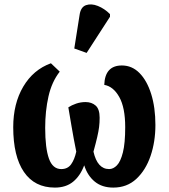

<svg xmlns="http://www.w3.org/2000/svg" viewBox="-20 -841 766 871"><path d="M229 10Q137 10 88.5 -61Q40 -132 40 -264Q40 -371 85.5 -448Q131 -525 211 -554L251 -516Q215 -470 200 -404Q185 -338 185 -261Q185 -169 202 -121.5Q219 -74 258 -74Q287 -74 302.5 -95.5Q318 -117 326 -153Q314 -212 304.5 -268.5Q295 -325 290 -354Q305 -364 325.5 -371Q346 -378 368 -378Q396 -378 414 -362Q432 -346 432 -307Q432 -284 429.5 -264.5Q427 -245 421 -219Q415 -193 404 -153Q422 -74 475 -74Q494 -74 510.5 -91Q527 -108 537.5 -149.5Q548 -191 548 -264Q548 -353 521 -401Q494 -449 453 -456Q456 -544 533 -544Q579 -544 613 -509.5Q647 -475 666 -414Q685 -353 685 -274Q685 -198 663 -133.5Q641 -69 598.5 -29.5Q556 10 494 10Q443 10 410 -17Q377 -44 362 -91Q344 -43 311.5 -16.5Q279 10 229 10ZM373 -601 317 -621 341 -773Q346 -809 370 -817.5Q394 -826 424 -814Q454 -802 479 -777V-765Z"/></svg>

Font: Noto Serif ExtraCondensed ExtraBold
Style: Regular
Weight: 800
Width: 2
Designer: Monotype Design Team
Foundry: Monotype Imaging Inc.
Version: Version 2.013; ttfautohint (v1.8.4.7-5d5b)